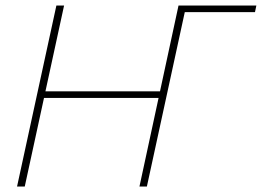

<svg xmlns="http://www.w3.org/2000/svg" viewBox="-20 -678 952 698"><path d="M487 0 629 -658H657L514 0ZM42 0 185 -658H213L70 0ZM123 -322 129 -346H580L575 -322ZM638 -634 643 -658H912L907 -634Z"/></svg>

Font: Ysabeau Office Thin
Style: Italic
Weight: 250
Italic angle: -12°
Designer: Christian Thalmann (Catharsis Fonts)
Version: Version 2.001;gftools[0.9.30]; featfreeze: tnum,lnum,ss02